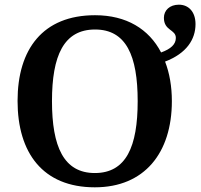

<svg xmlns="http://www.w3.org/2000/svg" viewBox="-20 -790 858 820"><path d="M385 10C597 10 714 -137 714 -358C714 -421 704 -478 685 -527C777 -562 815 -622 815 -687C815 -739 786 -770 744 -770C705 -770 680 -746 680 -714C680 -658 731 -665 731 -628C731 -601 710 -581 668 -566C616 -666 520 -725 386 -725C163 -725 55 -580 55 -359C55 -137 163 10 385 10ZM385 -51C252 -51 202 -164 202 -358C202 -552 252 -664 386 -664C519 -664 568 -552 568 -358C568 -164 519 -51 385 -51Z"/></svg>

Font: Noto Serif Semi
Style: Regular
Weight: 600
Designer: Monotype Design Team
Foundry: Monotype Imaging Inc.
Version: Version 1.002